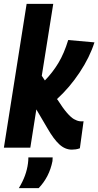

<svg xmlns="http://www.w3.org/2000/svg" viewBox="-25 -760 506 988"><path d="M-5 0 112 -740H249L190 -370L206 -346Q246 -387 275.5 -436Q305 -485 326 -554L461 -542Q437 -466 385 -387.5Q333 -309 268 -250L271 -247Q299 -203 319.5 -179.5Q340 -156 355.5 -147Q371 -138 386 -136Q395 -135 405 -136L386 3Q375 7 365 8.5Q355 10 345 10Q310 10 280.5 -17Q251 -44 219 -100L162 -197L131 0ZM121 50H246Q246 58 245 69Q237 110 219 145Q201 180 174 208H72Q92 175 103.5 143.5Q115 112 119 80Q121 65 121 50Z"/></svg>

Font: Georama SemiCondensed
Style: Bold Italic
Weight: 700
Width: 4
Italic angle: -9°
Designer: Jean-Baptiste Levee
Foundry: Production Type
Version: Version 1.000